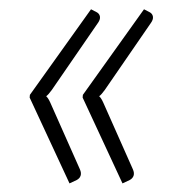

<svg xmlns="http://www.w3.org/2000/svg" viewBox="-20 -472 406 424"><path d="M94.5 -273.5Q87 -263 82 -259.5Q86.5 -255.5 91 -245.5L156.5 -98Q160 -90 158 -84Q156 -78 149.5 -74.5L133.5 -67L45.5 -256.5L46 -262.5L181 -451.5L194.5 -444.5Q200 -441 200.8 -434.8Q201.5 -428.5 196 -421ZM211.5 -273.5Q204 -263 199 -259.5Q203.5 -255.5 208 -245.5L273.5 -98Q277 -90 275 -84Q273 -78 266.5 -74.5L250.5 -67L162.5 -256.5L163 -262.5L298 -451.5L311.5 -444.5Q317 -441 317.8 -434.8Q318.5 -428.5 313 -421Z"/></svg>

Font: Lato 2
Style: Italic
Weight: 300
Italic angle: -7°
Designer: Lukasz Dziedzic with Adam Twardoch and Botio Nikoltchev
Foundry: tyPoland Lukasz Dziedzic
Version: Version 2.015; 2015-08-06; http://www.latofonts.com/